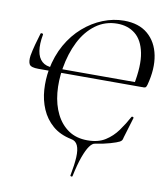

<svg xmlns="http://www.w3.org/2000/svg" viewBox="-90 -711 848 980"><g transform="rotate(10 334.0 -221.0)"><path d="M352 191Q351 195 345.5 194Q340 193 341 189Q352 132 354 93Q356 54 346 32Q336 10 312 6Q253 -6 215 -39Q177 -72 157 -118.5Q137 -165 133.5 -218Q130 -271 139 -323Q153 -397 185.5 -454.5Q218 -512 264.5 -552.5Q311 -593 365 -614.5Q419 -636 474 -636Q551 -636 597.5 -596.5Q644 -557 657.5 -489Q671 -421 648 -335Q645 -325 642 -321.5Q639 -318 630 -318L579 -320Q600 -425 587 -489.5Q574 -554 536 -584.5Q498 -615 443 -615Q380 -615 331 -579Q282 -543 251 -481.5Q220 -420 207 -342Q196 -276 202 -214.5Q208 -153 232 -105Q256 -57 296.5 -29.5Q337 -2 395 -2Q450 -2 486.5 -25Q523 -48 549 -84Q575 -120 596 -159Q598 -162 603 -160Q608 -158 607 -155L575 -49Q573 -39 570.5 -34.5Q568 -30 560 -25Q547 -18 512.5 -8Q478 2 437 8Q423 9 408.5 29Q394 49 379.5 89Q365 129 352 191ZM85 -318Q47 -318 38.5 -332Q30 -346 34 -377Q39 -405 47.5 -436.5Q56 -468 65 -497Q67 -501 73 -499.5Q79 -498 78 -493Q69 -444 74.5 -409Q80 -374 100.5 -355.5Q121 -337 156 -337H625L622 -318Z"/></g></svg>

Font: Cormorant
Style: Italic
Weight: 400
Italic angle: -10°
Designer: Christian Thalmann (Catharsis Fonts)
Foundry: Catharsis Fonts
Version: Version 4.000